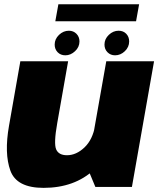

<svg xmlns="http://www.w3.org/2000/svg" viewBox="-20 -882 753 906"><path d="M430 0H602.5L707 -593H481.5L392.5 -90ZM301.5 -593H76L22.5 -288.5Q-0.5 -158 29 -76.8Q58.5 4.5 185.5 4.5Q332 4.5 424.8 -82Q517.5 -168.5 532 -251.5L429 -290.5Q417.5 -223.5 378.8 -186.5Q340 -149.5 296 -149.5Q257 -149.5 245 -177.2Q233 -205 250 -300.5ZM288.5 -621Q313.5 -621 334.2 -640.5Q355 -660 355 -686.5Q355 -708 340.8 -722.5Q326.5 -737 305 -737Q279 -737 258.5 -717.5Q238 -698 238 -671.5Q238 -650 252 -635.5Q266 -621 288.5 -621ZM523 -621Q549 -621 569.2 -640.5Q589.5 -660 589.5 -686.5Q589.5 -708 575.8 -722.5Q562 -737 539.5 -737Q514 -737 493.5 -717.5Q473 -698 473 -671.5Q473 -650 487.2 -635.5Q501.5 -621 523 -621ZM241 -781.5H622L636.5 -862H255.5Z"/></svg>

Font: Anybody Thin Black
Style: Italic
Weight: 900
Italic angle: -10°
Version: Version 1.113;gftools[0.9.25]